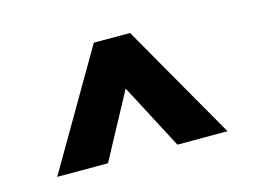

<svg xmlns="http://www.w3.org/2000/svg" viewBox="-51 -829 558 422"><g transform="rotate(-15 228.0 -618.0)"><path d="M34 -486 188 -750H270.5L421.5 -486H307.5L229.5 -634.5L149.5 -486Z"/></g></svg>

Font: Mohave SemiBold
Style: Regular
Weight: 600
Designer: Gumpita Rahayu
Foundry: Tokotype
Version: Version 2.003